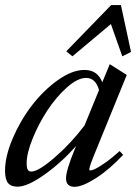

<svg xmlns="http://www.w3.org/2000/svg" viewBox="-26 -718 533 750"><path d="M256.8 -498 232.9 -517.6 408.2 -698.2H446.3L485.8 -515.1L451.7 -498L407.2 -624ZM42.5 11.2Q16.6 11.2 5.1 -3.4Q-6.3 -18.1 -6.3 -50.8Q-6.3 -107.4 23.7 -177.5Q53.7 -247.6 98.6 -306.2Q143.6 -364.7 199.7 -404.8Q255.9 -444.8 303.7 -444.8Q355.5 -444.8 373.5 -396.5L402.8 -467.3L469.2 -425.3L350.1 -133.3Q322.8 -67.9 322.8 -56.6Q322.8 -52.2 326.7 -52.2Q333 -52.2 345.5 -57.9Q357.9 -63.5 384.3 -81.8Q410.6 -100.1 441.4 -127.9L455.1 -113.3Q401.4 -55.7 348.6 -22Q295.9 11.7 265.1 11.7Q231.9 11.7 231.9 -22Q231.9 -51.8 266.1 -135.3L271.5 -147.9Q213.9 -83 147.7 -35.9Q81.5 11.2 42.5 11.2ZM78.1 -80.6Q78.1 -63 82.3 -55.4Q86.4 -47.9 96.7 -47.9Q124 -47.9 187.7 -103Q251.5 -158.2 304.2 -228L360.8 -366.2Q347.7 -413.6 310.1 -413.6Q276.9 -413.6 235.1 -376.2Q193.4 -338.9 159.2 -286.9Q125 -234.9 101.6 -177Q78.1 -119.1 78.1 -80.6Z"/></svg>

Font: Elstob Medium
Style: Italic
Weight: 500
Italic angle: -20°
Designer: Peter S. Baker
Version: Version 1.015